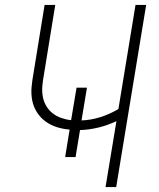

<svg xmlns="http://www.w3.org/2000/svg" viewBox="-20 -755 640 775"><path d="M406 0 450 -266Q414 -249 376.5 -240Q339 -231 303 -230L285 -121H243L261 -232Q234 -234 209 -242Q184 -250 163.5 -265Q143 -280 129 -302Q115 -324 110 -350Q105 -376 107.5 -403.5Q110 -431 115 -458L160 -735H203L157 -452Q153 -431 151 -409Q149 -387 152.5 -366.5Q156 -346 166 -328.5Q176 -311 191.5 -298.5Q207 -286 227 -279Q247 -272 267 -270L289 -401H331L309 -269Q346 -270 384.5 -282Q423 -294 458 -315L527 -735H570L449 0Z"/></svg>

Font: Iosevka Extralight Extended
Style: Italic
Weight: 200
Width: 7
Italic angle: -9°
Monospace: yes
Designer: Belleve Invis
Foundry: Belleve Invis
Version: Version 32.5.0; ttfautohint (v1.8.4)